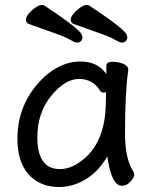

<svg xmlns="http://www.w3.org/2000/svg" viewBox="-20 -733 615 771"><path d="M504 -4Q489 13 470 13Q427 13 411 -105Q376 -46 329 -16Q275 18 217 18Q141 18 95.5 -32Q50 -82 50 -176Q50 -301 129 -394Q165 -437 210 -461.5Q255 -486 303 -486Q372 -486 407 -436V-469Q407 -485 432 -485Q452 -485 472 -478Q495 -469 495 -454V-452V-451Q482 -364 482 -196Q482 -95 516 -43Q519 -38 519 -29.5Q519 -21 504 -4ZM130 -182Q130 -54 220 -54Q262 -54 303 -84Q405 -156 405 -327Q405 -345 406 -363Q401 -361 397 -361Q388 -361 383 -367Q354 -416 297.5 -416Q241 -416 185.5 -348Q130 -280 130 -182ZM336 -712 338 -711Q459 -631 484 -601Q491 -591 491 -583Q491 -575 485.5 -568.5Q480 -562 468 -562Q461 -562 440.5 -574Q420 -586 373 -602L275 -637Q264 -642 264 -653.5Q264 -665 276 -679Q288 -693 303 -703Q318 -713 326 -713Q334 -713 336 -712ZM156 -712 158 -711Q279 -631 304 -601Q311 -591 311 -583Q311 -575 305.5 -568.5Q300 -562 288 -562Q281 -562 260.5 -574Q240 -586 193 -602L95 -637Q84 -642 84 -653.5Q84 -665 96 -679Q108 -693 123 -703Q138 -713 146 -713Q154 -713 156 -712Z"/></svg>

Font: Moon Stars Kai
Style: Bold
Weight: 700
Designer: GuiWonder
Version: Version 1.101